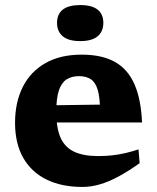

<svg xmlns="http://www.w3.org/2000/svg" viewBox="-20 -726 620 759"><path d="M302.5 -510Q382.5 -510 433.8 -481.5Q485 -453 511.2 -393.8Q537.5 -334.5 541.5 -242H161.5L161 -309.5L420 -313L375.5 -284.5Q375.5 -339.5 366.5 -370Q357.5 -400.5 339 -412.8Q320.5 -425 292.5 -425Q263 -425 243 -412Q223 -399 212.8 -368.5Q202.5 -338 202.5 -284Q202.5 -219.5 219.5 -181.5Q236.5 -143.5 273.2 -126.2Q310 -109 368 -109Q399 -109 426.2 -112.2Q453.5 -115.5 478.5 -121.5Q503.5 -127.5 527.5 -135.5L532 -81Q488 -49.5 449 -28.5Q410 -7.5 374.8 2.8Q339.5 13 306 13Q222.5 13 162.8 -16.8Q103 -46.5 71.2 -103.2Q39.5 -160 39.5 -240.5Q39.5 -321.5 70 -382.2Q100.5 -443 159.5 -476.5Q218.5 -510 302.5 -510ZM297 -563.5Q251 -563.5 228.2 -582.5Q205.5 -601.5 205.5 -635.5Q205.5 -670 228.2 -688Q251 -706 297 -706Q343 -706 365.8 -688Q388.5 -670 388.5 -635.5Q388.5 -601.5 365.8 -582.5Q343 -563.5 297 -563.5Z"/></svg>

Font: Newsreader 9pt
Style: Bold
Weight: 700
Designer: Hugues Gentile
Foundry: Production Type
Version: Version 1.003